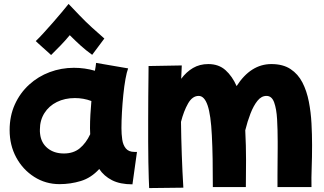

<svg xmlns="http://www.w3.org/2000/svg" viewBox="-20 -879 1647 977"><path d="M283 58Q212 58 154 21Q96 -16 62.5 -78Q29 -140 29 -217Q29 -289 55.5 -347.5Q82 -406 128 -448Q174 -490 233 -512Q292 -534 356 -534Q411 -534 463 -519Q467 -539 469 -559L632 -531Q625 -513 618.5 -477Q612 -441 607.5 -396.5Q603 -352 600.5 -307.5Q598 -263 598 -227Q598 -197 602 -169Q606 -141 620.5 -123.5Q635 -106 664 -106H677L654 59Q591 59 550 38Q509 17 485 -19Q444 26 391.5 42Q339 58 283 58ZM184 -198Q189 -152 222 -125Q255 -98 305 -98Q354 -98 386 -124.5Q418 -151 439 -196Q438 -211 438 -227Q438 -261 440 -296Q442 -331 445 -365Q405 -380 361 -380Q310 -380 269.5 -360Q229 -340 206 -303.5Q183 -267 183 -220Q183 -214 183 -208.5Q183 -203 184 -198ZM162 -670Q180 -687 203 -712.5Q226 -738 250 -765Q274 -792 294.5 -817Q315 -842 329 -859Q354 -833 384.5 -801Q415 -769 448.5 -738.5Q482 -708 511 -683L449 -600Q417 -623 390.5 -647Q364 -671 335 -700Q310 -670 288.5 -648Q267 -626 240 -599Q238 -601 226 -612Q214 -623 198.5 -636.5Q183 -650 172.5 -660Q162 -670 162 -670Z M739 78Q738 63 737 28.5Q736 -6 735 -54Q734 -102 734 -157.5Q734 -213 734 -269Q734 -331 734.5 -387Q735 -443 735.5 -484Q736 -525 736 -543L905 -546Q903 -518 902 -478Q928 -513 962 -533Q996 -553 1040 -553Q1093 -553 1127.5 -522Q1162 -491 1184 -441Q1256 -553 1361 -553Q1420 -553 1458.5 -527.5Q1497 -502 1519 -459Q1541 -416 1551.5 -362Q1562 -308 1565 -251Q1568 -194 1568 -141Q1568 -78 1566 -26Q1564 26 1565 73H1392Q1392 49 1392 12.5Q1392 -24 1392.5 -61.5Q1393 -99 1393 -126.5Q1393 -154 1393 -159Q1393 -219 1390 -272Q1387 -325 1375 -358Q1363 -391 1336 -391Q1310 -391 1290 -366Q1270 -341 1254.5 -301Q1239 -261 1228 -216Q1230 -177 1231 -138.5Q1232 -100 1232 -64Q1232 -23 1231.5 7.5Q1231 38 1231 73H1063Q1063 -8 1062 -70Q1061 -132 1058 -190Q1053 -294 1036.5 -342.5Q1020 -391 991 -391Q959 -391 937 -352.5Q915 -314 901 -259Q902 -179 905 -92Q908 -5 913 76Z"/></svg>

Font: KN Bobohei
Style: Bold
Weight: 700
Designer: Kingnam Type Foundry
Version: Version 1.710;March 18, 2023